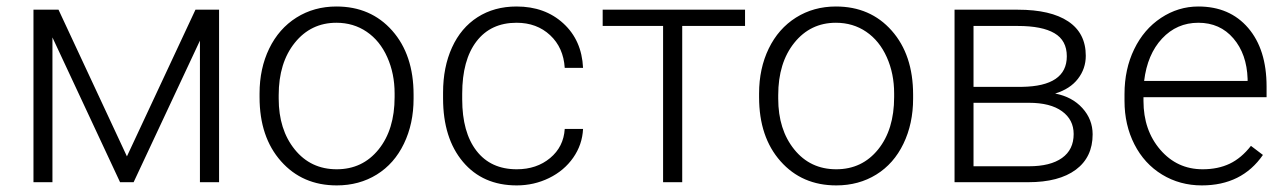

<svg xmlns="http://www.w3.org/2000/svg" viewBox="-20 -558 3936 588"><path d="M368.7 -79.1 578.6 -528.3H650.9V0H592.3V-433.6L389.2 0H347.7L140.6 -443.4V0H82.5V-528.3H159.2Z M774.9 -272Q774.9 -348.1 804.4 -409.2Q834 -470.2 887.9 -504.2Q941.9 -538.1 1010.3 -538.1Q1115.7 -538.1 1181.2 -464.1Q1246.6 -390.1 1246.6 -268.1V-255.9Q1246.6 -179.2 1217 -117.9Q1187.5 -56.6 1133.8 -23.4Q1080.1 9.8 1011.2 9.8Q906.2 9.8 840.6 -64.2Q774.9 -138.2 774.9 -260.3ZM833.5 -255.9Q833.5 -161.1 882.6 -100.3Q931.6 -39.6 1011.2 -39.6Q1090.3 -39.6 1139.4 -100.3Q1188.5 -161.1 1188.5 -260.7V-272Q1188.5 -332.5 1166 -382.8Q1143.6 -433.1 1103 -460.7Q1062.5 -488.3 1010.3 -488.3Q932.1 -488.3 882.8 -427Q833.5 -365.7 833.5 -266.6Z M1562.5 -39.6Q1623.5 -39.6 1664.8 -74Q1706.1 -108.4 1709.5 -163.1H1765.6Q1763.2 -114.7 1735.4 -75Q1707.5 -35.2 1661.4 -12.7Q1615.2 9.8 1562.5 9.8Q1458.5 9.8 1397.7 -62.5Q1336.9 -134.8 1336.9 -256.8V-274.4Q1336.9 -352.5 1364.3 -412.6Q1391.6 -472.7 1442.6 -505.4Q1493.7 -538.1 1562 -538.1Q1648.9 -538.1 1705.3 -486.3Q1761.7 -434.6 1765.6 -350.1H1709.5Q1705.6 -412.1 1664.8 -450.2Q1624 -488.3 1562 -488.3Q1482.9 -488.3 1439.2 -431.2Q1395.5 -374 1395.5 -271V-253.9Q1395.5 -152.8 1439.2 -96.2Q1482.9 -39.6 1562.5 -39.6Z M2261.7 -478.5H2069.3V0H2010.7V-478.5H1825.7V-528.3H2261.7Z M2304.7 -272Q2304.7 -348.1 2334.2 -409.2Q2363.8 -470.2 2417.7 -504.2Q2471.7 -538.1 2540 -538.1Q2645.5 -538.1 2710.9 -464.1Q2776.4 -390.1 2776.4 -268.1V-255.9Q2776.4 -179.2 2746.8 -117.9Q2717.3 -56.6 2663.6 -23.4Q2609.9 9.8 2541 9.8Q2436 9.8 2370.4 -64.2Q2304.7 -138.2 2304.7 -260.3ZM2363.3 -255.9Q2363.3 -161.1 2412.4 -100.3Q2461.4 -39.6 2541 -39.6Q2620.1 -39.6 2669.2 -100.3Q2718.3 -161.1 2718.3 -260.7V-272Q2718.3 -332.5 2695.8 -382.8Q2673.3 -433.1 2632.8 -460.7Q2592.3 -488.3 2540 -488.3Q2461.9 -488.3 2412.6 -427Q2363.3 -365.7 2363.3 -266.6Z M2903.3 0V-528.3H3097.2Q3197.8 -528.3 3251.5 -492.4Q3305.2 -456.5 3305.2 -387.2Q3305.2 -347.7 3281.2 -316.7Q3257.3 -285.6 3211.4 -271.5Q3263.2 -261.7 3294.7 -227.1Q3326.2 -192.4 3326.2 -146.5Q3326.2 -76.7 3274.7 -38.3Q3223.1 0 3128.9 0ZM2961.4 -243.2V-48.8H3130.9Q3196.8 -48.8 3232.4 -74.2Q3268.1 -99.6 3268.1 -147.5Q3268.1 -191.4 3232.4 -217.3Q3196.8 -243.2 3130.9 -243.2ZM2961.4 -292H3109.4Q3247.1 -293.9 3247.1 -385.7Q3247.1 -434.1 3209.2 -456.3Q3171.4 -478.5 3097.2 -478.5H2961.4Z M3660.6 9.8Q3593.3 9.8 3538.8 -23.4Q3484.4 -56.6 3454.1 -116Q3423.8 -175.3 3423.8 -249V-270Q3423.8 -346.2 3453.4 -407.2Q3482.9 -468.3 3535.6 -503.2Q3588.4 -538.1 3649.9 -538.1Q3746.1 -538.1 3802.5 -472.4Q3858.9 -406.7 3858.9 -293V-260.3H3481.9V-249Q3481.9 -159.2 3533.4 -99.4Q3585 -39.6 3663.1 -39.6Q3710 -39.6 3745.8 -56.6Q3781.7 -73.7 3811 -111.3L3847.7 -83.5Q3783.2 9.8 3660.6 9.8ZM3649.9 -488.3Q3584 -488.3 3538.8 -439.9Q3493.7 -391.6 3483.9 -310.1H3800.8V-316.4Q3798.3 -392.6 3757.3 -440.4Q3716.3 -488.3 3649.9 -488.3Z"/></svg>

Font: Roboto-Light
Style: Regular
Weight: 300
Designer: Google
Version: Version 2.137; 2017